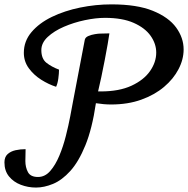

<svg xmlns="http://www.w3.org/2000/svg" viewBox="-85 -761 851 869"><path d="M78.1 87.9Q42 87.9 9.3 75.4Q-23.4 63 -44.2 37.6Q-64.9 12.2 -64.9 -25.9Q-64.9 -50.3 -50.8 -63.2Q-36.6 -76.2 -14.6 -81.1Q7.3 -85.9 30.8 -85.9Q30.8 -71.8 30.3 -57.6Q29.8 -43.5 29.8 -32.2Q29.8 -3.9 41.5 18.1Q53.2 40 86.9 40Q118.7 40 142.3 12.9Q166 -14.2 183.6 -56.4Q201.2 -98.6 213.1 -146Q225.1 -193.4 232.9 -234.6Q240.7 -275.9 245.1 -299.8L298.8 -581.1Q301.3 -592.3 315.2 -598.1Q329.1 -604 344.7 -606.4Q360.4 -608.9 367.2 -608.9L410.2 -609.9Q407.7 -592.3 402.1 -559.8Q396.5 -527.3 388.9 -488.3Q381.3 -449.2 373.5 -411.9Q365.7 -374.5 358.9 -347.2H371.1Q454.1 -347.2 510 -373Q565.9 -398.9 594 -439.2Q622.1 -479.5 622.1 -522.9Q622.1 -563 596.7 -598.9Q571.3 -634.8 520 -657.5Q468.8 -680.2 390.1 -680.2Q348.6 -680.2 298.8 -669.7Q249 -659.2 204.3 -639.9Q159.7 -620.6 130.9 -593.8Q102.1 -566.9 102.1 -534.2Q102.1 -495.1 125.2 -476.8Q148.4 -458.5 182.1 -445.8Q182.1 -429.2 179 -405.8Q175.8 -382.3 168.9 -368.2Q135.3 -378.9 101.6 -400.1Q67.9 -421.4 45.4 -452.1Q22.9 -482.9 22.9 -522Q22.9 -574.7 57.6 -615.7Q92.3 -656.7 149.9 -684.6Q207.5 -712.4 277.8 -726.8Q348.1 -741.2 419.9 -741.2Q534.7 -741.2 606.4 -712.2Q678.2 -683.1 712.2 -636.5Q746.1 -589.8 746.1 -537.1Q746.1 -492.2 723.1 -448Q700.2 -403.8 657.5 -367.7Q614.7 -331.5 554.2 -309.8Q493.7 -288.1 418 -288.1Q385.3 -288.1 349.1 -293.9Q332 -178.2 301.5 -103.5Q271 -28.8 233.2 12.9Q195.3 54.7 155 71.3Q114.7 87.9 78.1 87.9Z"/></svg>

Font: Norican
Style: Regular
Weight: 400
Designer: Vernon Adams
Foundry: Vernon Adams
Version: Version 1.100; ttfautohint (v1.8.4.7-5d5b);gftools[0.9.33]